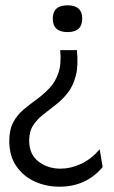

<svg xmlns="http://www.w3.org/2000/svg" viewBox="-20 -546 430 724"><path d="M270 -357Q276 -298 265.5 -259Q255 -220 234 -194Q213 -168 188.5 -149.5Q164 -131 141.5 -113Q119 -95 104.5 -72.5Q90 -50 90 -16Q90 36 125 63Q160 90 208 90Q246 90 284.5 72.5Q323 55 356 17L367 84Q305 158 204 158Q154 158 111 138.5Q68 119 41.5 80.5Q15 42 15 -14Q15 -57 30 -85Q45 -113 69 -133Q93 -153 118.5 -171.5Q144 -190 166 -213Q188 -236 200 -270Q212 -304 207 -357ZM235 -526Q290 -526 290 -476Q290 -425 235 -425Q179 -425 179 -476Q179 -526 235 -526Z"/></svg>

Font: Bricolage Grotesque 12pt Light
Style: Regular
Weight: 300
Designer: Mathieu Triay
Foundry: Atelier Triay
Version: Version 1.001; ttfautohint (v1.8.4.7-5d5b);gftools[0.9.33.de